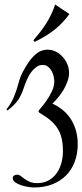

<svg xmlns="http://www.w3.org/2000/svg" viewBox="-20 -513 361 843"><path d="M321.3 120.1Q321.3 161.6 308.3 196.5Q295.4 231.4 270.8 256.6Q246.1 281.7 210.4 295.9Q174.8 310.1 129.9 310.1Q121.1 310.1 105.5 307.9Q89.8 305.7 74.5 300.8Q59.1 295.9 47.6 288.1Q36.1 280.3 36.1 269Q36.1 261.2 42.2 257.6Q48.3 253.9 55.2 253.9Q63.5 253.9 71 259.8Q78.6 265.6 88.1 272.5Q97.7 279.3 110.6 285.2Q123.5 291 143.1 291Q173.3 291 194.8 278.3Q216.3 265.6 230 245.6Q243.7 225.6 250 200.7Q256.3 175.8 256.3 150.9Q256.3 119.1 250.7 94.7Q245.1 70.3 232.7 50.8Q220.2 31.2 200.9 14.9Q181.6 -1.5 154.3 -17.1Q152.8 -18.6 150.9 -20.3Q148.9 -22 148.9 -24.9Q148.9 -26.9 159.7 -39.3Q170.4 -51.8 183.6 -70.3Q196.8 -88.9 207.5 -111.3Q218.3 -133.8 218.3 -155.8Q218.3 -167 215.1 -179.7Q211.9 -192.4 205.6 -203.1Q199.2 -213.9 189.7 -220.9Q180.2 -228 168 -228Q152.8 -228 140.9 -219.7Q128.9 -211.4 117.9 -197.3Q106.9 -183.1 98.4 -163.6Q89.8 -144 82.3 -121.3Q74.7 -98.6 61.8 -77.4Q48.8 -56.2 13.2 -27.8L8.3 -32.7Q28.8 -58.1 41 -87.4Q53.2 -116.7 60.5 -145.3Q67.9 -173.8 80.1 -197.5Q92.3 -221.2 108.4 -243.7Q124.5 -266.1 144 -280.5Q163.6 -294.9 189 -294.9Q208.5 -294.9 225.6 -286.1Q242.7 -277.3 255.6 -262.9Q268.6 -248.5 275.9 -230.5Q283.2 -212.4 283.2 -193.8Q283.2 -175.3 276.6 -156.5Q270 -137.7 259.5 -119.6Q249 -101.6 235.8 -85.7Q222.7 -69.8 210 -58.1Q266.1 -32.2 293.7 14.2Q321.3 60.5 321.3 120.1ZM126.5 -335.9Q141.6 -353.5 155.3 -371.1Q168.9 -388.7 181.2 -407.5Q193.4 -426.3 203.6 -447.3Q213.9 -468.3 222.2 -493.2L284.7 -451.2Q254.4 -409.7 217 -380.6Q179.7 -351.6 131.8 -329.1Z"/></svg>

Font: Montez
Style: Regular
Weight: 400
Designer: Astigmatic (AOETI)
Foundry: Astigmatic (AOETI)
Version: Version 1.001